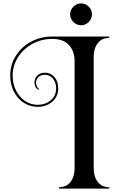

<svg xmlns="http://www.w3.org/2000/svg" viewBox="-20 -1010 678 1125"><path d="M326 87Q369 87 393 56Q417 25 417 -23V-652Q417 -711 383.5 -746.5Q350 -782 287 -782Q221 -782 168 -752Q115 -722 84.5 -673Q54 -624 54 -568Q54 -520 73.5 -480.5Q93 -441 126.5 -418.5Q160 -396 201 -396Q246 -396 277.5 -422.5Q309 -449 309 -493Q309 -525 290.5 -548.5Q272 -572 244 -572Q221 -572 206 -559Q191 -546 191 -526Q191 -514 196.5 -503.5Q202 -493 209 -487L206 -483Q182 -497 182 -526Q182 -551 198.5 -567.5Q215 -584 244 -584Q276 -584 298.5 -559Q321 -534 321 -493Q321 -444 286 -414Q251 -384 201 -384Q157 -384 120.5 -407Q84 -430 62 -472Q40 -514 40 -568Q40 -630 72.5 -682.5Q105 -735 161.5 -765.5Q218 -796 287 -796H620V-788Q577 -788 553 -757Q529 -726 529 -678V-23Q529 25 553 56Q577 87 620 87V95H326ZM519 -926Q519 -900 500 -881Q481 -862 455 -862Q429 -862 410 -881Q391 -900 391 -926Q391 -952 410 -971Q429 -990 455 -990Q481 -990 500 -971Q519 -952 519 -926Z"/></svg>

Font: Myanmar April Display
Style: Regular
Weight: 400
Designer: Khon Soe Zaw Thu
Foundry: Myanmar OS
Version: Version 2.50 April 12, 2019